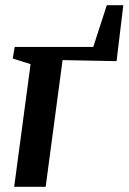

<svg xmlns="http://www.w3.org/2000/svg" viewBox="-20 -718 494 738"><path d="M390.5 -698H454L428 -483L220.5 -487L155.5 0H34.5L97.5 -471.5L29 -493L36.5 -537.5H338.5Z"/></svg>

Font: Merriweather 60pt SemiBold
Style: Italic
Weight: 600
Italic angle: -7.8°
Version: Version 2.101